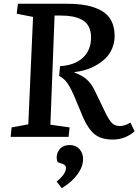

<svg xmlns="http://www.w3.org/2000/svg" viewBox="-20 -720 731 1010"><path d="M295.9 -372.1Q373 -376.5 416 -416.3Q459 -456.1 459 -522.9Q459 -557.6 446 -581.3Q433.1 -605 409.4 -616.9Q385.7 -628.9 359.4 -633.5Q333 -638.2 298.8 -638.2H267.1L245.1 -64L346.2 -49.8L340.8 0H36.1L41 -49.8L128.9 -65.9L153.8 -630.9L67.9 -647.9L74.2 -700.2H332Q390.6 -700.2 434.8 -691.7Q479 -683.1 513.2 -664.1Q547.4 -645 565.2 -611.6Q583 -578.1 583 -530.8Q583 -495.1 569.6 -464.4Q556.2 -433.6 534.4 -412.6Q512.7 -391.6 484.6 -376Q456.5 -360.4 428.2 -352.1Q399.9 -343.8 372.1 -340.8V-337.9Q411.1 -324.2 436 -302.2Q460.9 -280.3 478 -244.1L534.2 -127.9Q553.2 -88.9 568.6 -73Q584 -57.1 610.8 -57.1Q636.7 -57.1 666 -75.2L688 -29.8Q667.5 -9.8 637.2 2.2Q606.9 14.2 574.2 14.2Q514.6 14.2 480.2 -12Q445.8 -38.1 418 -100.1L377.9 -196.8Q353 -256.3 335.2 -281.7Q317.4 -307.1 291 -320.8ZM305.2 270Q359.9 236.3 388.4 196Q417 155.8 417 116.2Q417 85.9 398.2 64.5Q379.4 43 347.2 43Q306.6 43 288.8 72Q271 101.1 283.2 132.8L311 143.1Q327.1 148.9 327.1 163.1Q327.1 195.8 277.8 234.9Z"/></svg>

Font: Literata Book SemiBold
Style: Italic
Weight: 600
Italic angle: -3°
Designer: Latin by Veronika Burian and Jose Scaglione. Greek by Irene Vlachou. Cyrillic by Vera Evstafieva
Foundry: TypeTogether
Version: Version 1.003;PS 001.003;hotconv 1.0.88;makeotf.lib2.5.64775